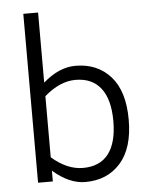

<svg xmlns="http://www.w3.org/2000/svg" viewBox="-58 -894 750 958"><g transform="rotate(-5 317.0 -414.5)"><path d="M573 -274Q573 -132 507 -57.5Q441 17 331 17Q250 17 169 -54V0H95V-846H169V-495Q249 -565 331 -565Q441 -565 507 -491Q573 -417 573 -274ZM496 -274Q496 -382 452.5 -438.5Q409 -495 325 -495Q247 -495 169 -427V-121Q246 -54 325 -54Q410 -54 453 -110Q496 -166 496 -274Z"/></g></svg>

Font: Biryani Light
Style: Regular
Weight: 300
Designer: Dan Reynolds and Mathieu Réguer
Foundry: Dan Reynolds and Mathieu Réguer
Version: Version 1.004; ttfautohint (v1.1) -l 5 -r 5 -G 72 -x 0 -D la